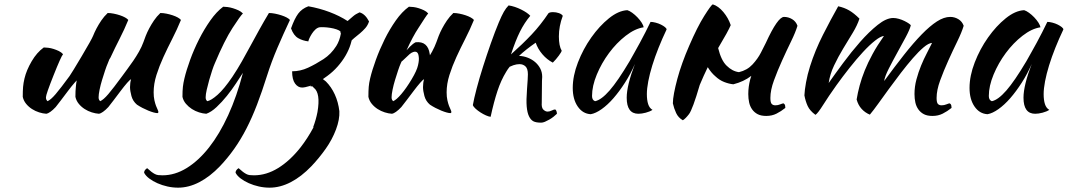

<svg xmlns="http://www.w3.org/2000/svg" viewBox="-20 -505 4927 886"><path d="M477 -445Q490 -445 505 -442Q520 -439 533.5 -434.5Q547 -430 557 -424.5Q567 -419 572 -413Q554 -369 532 -326Q510 -283 491 -242Q489 -237 485 -232Q481 -222 477 -212Q472 -201 465 -180Q458 -159 451 -136Q444 -113 439.5 -91Q435 -69 435 -56Q435 -48 437.5 -44Q440 -40 442 -38Q457 -44 480 -71Q503 -98 544 -154Q554 -168 567.5 -186Q581 -204 595 -224.5Q609 -245 621.5 -267Q634 -289 642 -311Q646 -323 652.5 -339.5Q659 -356 668.5 -374Q678 -392 690.5 -410.5Q703 -429 720 -445Q733 -445 748 -442Q763 -439 776.5 -434.5Q790 -430 800 -424.5Q810 -419 815 -413Q797 -369 775 -326Q753 -283 734 -241.5Q715 -200 702 -159Q689 -118 689 -79Q689 -58 692.5 -42.5Q696 -27 700 -16.5Q704 -6 707.5 1Q711 8 711 13Q711 14 709 16Q708 17 707 17Q700 17 689 14Q678 11 664.5 5.5Q651 0 637.5 -7Q624 -14 612 -22Q593 -38 586.5 -62Q580 -86 580 -103Q580 -124 585 -139Q581 -139 567 -123Q553 -107 536.5 -85Q520 -63 504 -42Q488 -21 480 -11Q467 3 455.5 11Q444 19 437 20Q421 19 403.5 13.5Q386 8 370.5 -2Q355 -12 343.5 -26Q332 -40 328 -58Q328 -86 330 -104Q331 -118 334 -134Q330 -130 324 -123Q310 -107 293.5 -85Q277 -63 261 -42Q245 -21 237 -11Q224 3 212.5 11Q201 19 194 20Q178 19 160.5 13.5Q143 8 127.5 -2Q112 -12 100.5 -26Q89 -40 85 -58Q85 -86 86.5 -104Q88 -122 93 -143Q102 -181 126 -222Q150 -263 182 -286Q191 -286 203 -284.5Q215 -283 227.5 -279Q240 -275 251.5 -269.5Q263 -264 271 -255Q262 -245 227 -157Q192 -69 192 -56Q192 -48 194.5 -44Q197 -40 199 -38Q214 -44 237 -71Q260 -98 301 -154Q311 -168 357 -245.5Q403 -323 409.5 -339.5Q416 -356 425.5 -374Q435 -392 447.5 -410.5Q460 -429 477 -445Z M1212 -155Q1189 -82 1166 -22Q1143 38 1117 88.5Q1091 139 1061 181.5Q1031 224 995 262Q949 310 900 335.5Q851 361 802 361Q777 361 752.5 355.5Q728 350 706.5 340.5Q685 331 668.5 318.5Q652 306 645 292Q645 280 659 271Q671 282 679 288Q687 294 694.5 298Q702 302 710.5 303Q719 304 730 304Q787 304 841.5 270.5Q896 237 944.5 175.5Q993 114 1033 26.5Q1073 -61 1101 -169Q1088 -149 1069 -120Q1050 -91 1027 -62.5Q1004 -34 979.5 -11Q955 12 932 20Q916 19 898.5 13.5Q881 8 865.5 -2Q850 -12 838 -26Q826 -40 822 -58Q822 -87 824 -104.5Q826 -122 831 -143Q840 -181 857.5 -229Q875 -277 898.5 -323.5Q922 -370 950.5 -410.5Q979 -451 1010 -474Q1018 -474 1030 -472.5Q1042 -471 1055 -467Q1068 -463 1080 -457.5Q1092 -452 1101 -443Q1090 -433 1053 -376Q1016 -319 971 -212Q966 -201 959 -180Q952 -159 945.5 -136Q939 -113 934 -91Q929 -69 929 -56Q929 -48 931.5 -44Q934 -40 936 -38Q954 -41 984 -67.5Q1014 -94 1052 -150Q1076 -186 1096 -221.5Q1116 -257 1135.5 -293Q1155 -329 1176 -367Q1197 -405 1221 -445Q1234 -445 1249 -442Q1264 -439 1278 -434.5Q1292 -430 1302.5 -424.5Q1313 -419 1318 -413Q1287 -347 1260 -284Q1233 -221 1212 -155Z M1553 -350Q1550 -358 1551 -360Q1546 -365 1533 -369.5Q1520 -374 1504 -376.5Q1488 -379 1474 -379.5Q1460 -380 1454 -379Q1444 -377 1435 -368.5Q1426 -360 1419 -349Q1412 -338 1407.5 -328Q1403 -318 1403 -314Q1377 -317 1356 -329Q1335 -341 1323 -374Q1339 -419 1356 -442Q1373 -465 1403 -476Q1454 -467 1500.5 -449.5Q1547 -432 1584 -408Q1597 -419 1609 -429.5Q1621 -440 1639 -448Q1665 -441 1683 -406Q1677 -388 1666 -375.5Q1655 -363 1641.5 -351.5Q1628 -340 1614 -329Q1608 -324 1603 -319Q1601 -310 1598 -301Q1590 -275 1575 -249Q1560 -223 1538.5 -198.5Q1517 -174 1491 -155L1470 -140Q1477 -134 1484 -129Q1509 -104 1525 -69Q1541 -34 1546 8Q1548 46 1530.5 92.5Q1513 139 1483 181.5Q1453 224 1417 262Q1371 310 1322 335.5Q1273 361 1224 361Q1199 361 1174.5 355.5Q1150 350 1128.5 340.5Q1107 331 1090.5 318.5Q1074 306 1067 292Q1067 280 1081 271Q1093 282 1101 288Q1109 294 1116.5 298Q1124 302 1132.5 303Q1141 304 1152 304Q1209 304 1263.5 270.5Q1318 237 1367 175Q1399 134 1427 82H1425Q1438 48 1445 12Q1460 -76 1428 -100L1421 -107Q1417 -107 1413 -106L1414 -110Q1411 -109 1409 -108Q1386 -101 1374 -101Q1355 -101 1341.5 -119.5Q1328 -138 1328 -176Q1366 -176 1401.5 -192.5Q1437 -209 1472.5 -232Q1508 -255 1532 -293Q1547 -317 1553 -350Z M1909 -204Q1915 -229 1912 -245Q1909 -272 1887 -265Q1878 -262 1870 -255Q1862 -248 1854 -240Q1846 -232 1838 -225Q1835 -223 1833 -221Q1831 -216 1829 -212Q1824 -201 1817 -180Q1810 -159 1803 -136Q1796 -113 1791.5 -91Q1787 -69 1787 -56Q1787 -48 1789.5 -44Q1792 -40 1794 -38Q1809 -44 1832 -71Q1855 -98 1879.5 -139Q1904 -180 1909 -204ZM1856 -273Q1864 -282 1872 -290Q1886 -304 1898 -310Q1927 -313 1943 -299Q1959 -285 1963 -256Q1963 -253 1964 -250Q1969 -259 1974 -267Q1986 -289 1994 -311Q1998 -323 2004.5 -339.5Q2011 -356 2020.5 -374Q2030 -392 2042.5 -410.5Q2055 -429 2072 -445Q2085 -445 2100 -442Q2115 -439 2128.5 -434.5Q2142 -430 2152 -424.5Q2162 -419 2167 -413Q2149 -369 2127 -326Q2105 -283 2086 -241.5Q2067 -200 2054 -159Q2041 -118 2041 -79Q2041 -58 2044.5 -42.5Q2048 -27 2052 -16.5Q2056 -6 2059.5 1Q2063 8 2063 13Q2063 14 2061 16Q2060 17 2059 17Q2052 17 2041 14Q2030 11 2016.5 5.5Q2003 0 1989.5 -7Q1976 -14 1964 -22Q1945 -38 1938.5 -62Q1932 -86 1932 -103Q1932 -124 1937 -139Q1933 -139 1919 -123Q1905 -107 1888.5 -85Q1872 -63 1856 -42Q1840 -21 1832 -11Q1819 3 1807.5 11Q1796 19 1789 20Q1773 19 1755.5 13.5Q1738 8 1722.5 -2Q1707 -12 1695.5 -26Q1684 -40 1680 -58Q1680 -86 1681.5 -104Q1683 -122 1688 -143Q1697 -181 1714.5 -229Q1732 -277 1755 -323.5Q1778 -370 1806.5 -410.5Q1835 -451 1867 -474Q1876 -474 1888 -472.5Q1900 -471 1912.5 -467Q1925 -463 1936.5 -457.5Q1948 -452 1956 -443Q1947 -433 1911 -376Q1885 -337 1856 -273Z M2332 -197Q2323 -186 2316 -174Q2292 -135 2275.5 -85Q2259 -35 2244 34Q2235 33 2222.5 27.5Q2210 22 2197.5 14Q2185 6 2175 -3Q2165 -12 2162 -20Q2167 -49 2179.5 -96.5Q2192 -144 2209 -197.5Q2226 -251 2245 -305Q2264 -359 2282 -402Q2295 -433 2305 -450.5Q2315 -468 2327 -480Q2341 -478 2356 -473Q2371 -468 2385 -461Q2399 -454 2410 -446.5Q2421 -439 2427 -432Q2400 -400 2379.5 -359Q2359 -318 2338 -254Q2392 -302 2433.5 -346Q2475 -390 2511 -444Q2517 -449 2532 -449Q2546 -449 2559 -444.5Q2572 -440 2577 -432Q2559 -384 2559 -337Q2559 -293 2572 -271Q2571 -265 2558.5 -248Q2546 -231 2531 -216Q2504 -230 2483 -254.5Q2462 -279 2452 -308Q2407 -277 2375 -247H2377Q2397 -246 2416 -238.5Q2435 -231 2449.5 -218.5Q2464 -206 2473 -189Q2482 -172 2482 -150Q2482 -141 2481 -132Q2480 -61 2480 -32Q2478 -8 2487.5 1Q2497 10 2507 10Q2516 10 2526 5Q2536 0 2542 0Q2546 2 2548 8.5Q2550 15 2550 20Q2543 27 2534 34Q2525 41 2514.5 47Q2504 53 2494.5 57Q2485 61 2477 61Q2453 61 2441 54.5Q2429 48 2421 31.5Q2413 15 2410.5 -13.5Q2408 -42 2412 -94Q2416 -146 2416 -162Q2416 -188 2405 -198.5Q2394 -209 2377 -209Q2364 -209 2349 -204Q2340 -201 2332 -197Z M2982 -404Q2992 -404 3005.5 -400.5Q3019 -397 3030 -391.5Q3041 -386 3048.5 -380Q3056 -374 3056 -369Q3036 -327 3019 -284.5Q3002 -242 2990 -203Q2978 -164 2971.5 -130Q2965 -96 2965 -71Q2965 -43 2971 -24.5Q2977 -6 2991 2Q2979 10 2960 15Q2941 20 2926 20Q2872 20 2872 -54Q2872 -111 2910 -210Q2890 -164 2864 -123.5Q2838 -83 2811 -52Q2784 -21 2756.5 -1.5Q2729 18 2706 22Q2669 20 2646 -13.5Q2623 -47 2623 -99Q2623 -155 2647 -217Q2671 -279 2708.5 -332Q2746 -385 2790 -420.5Q2834 -456 2875 -458Q2885 -455 2897.5 -446Q2910 -437 2921.5 -425Q2933 -413 2941 -400.5Q2949 -388 2950 -379Q2910 -373 2867.5 -340Q2825 -307 2790.5 -260.5Q2756 -214 2734 -161Q2712 -108 2712 -62Q2712 -43 2726 -38Q2755 -44 2793 -87.5Q2831 -131 2885 -222Q2895 -240 2907.5 -262Q2920 -284 2933 -308Q2946 -332 2958.5 -356.5Q2971 -381 2982 -404Z M3514 -307Q3569 -427 3598 -427Q3618 -427 3635.5 -416.5Q3653 -406 3660 -386Q3651 -356 3630.5 -314Q3610 -272 3589 -225.5Q3568 -179 3551.5 -134Q3535 -89 3535 -53Q3535 -32 3541 -25.5Q3547 -19 3558 -19Q3570 -19 3580.5 -23.5Q3591 -28 3596 -28Q3602 -24 3603 -18Q3604 -12 3604 -7Q3584 9 3563 19.5Q3542 30 3516 30Q3492 30 3476.5 22Q3461 14 3451 0Q3441 -14 3437 -32Q3433 -50 3433 -71Q3433 -105 3442 -139Q3444 -147 3447 -155Q3412 -128 3364 -116Q3344 -118 3322 -126.5Q3300 -135 3281 -153Q3262 -169 3246 -195Q3227 -156 3209 -113Q3176 0 3159.5 21.5Q3143 43 3131 50Q3110 38 3100 16.5Q3090 -5 3085 -28Q3085 -47 3090.5 -76Q3096 -105 3105.5 -140.5Q3115 -176 3129 -215Q3143 -254 3160 -293Q3198 -381 3229.5 -431Q3261 -481 3269 -485Q3295 -477 3318 -449.5Q3341 -422 3352 -389Q3341 -362 3295 -285Q3295 -284 3294 -283Q3308 -226 3333 -202Q3359 -176 3390 -172Q3428 -181 3452.5 -207.5Q3477 -234 3491.5 -262.5Q3506 -291 3514 -307Z M4281 -307Q4265 -306 4242 -286.5Q4219 -267 4192.5 -236.5Q4166 -206 4137.5 -169Q4109 -132 4082.5 -95.5Q4056 -59 4033 -27Q4010 5 3994 24Q3972 15 3956 -2.5Q3940 -20 3933 -46Q3938 -77 3947 -110.5Q3956 -144 3970.5 -180Q3985 -216 4006.5 -255.5Q4028 -295 4059 -339Q4044 -338 4018 -317.5Q3992 -297 3962 -264.5Q3932 -232 3900 -191.5Q3868 -151 3840 -112Q3803 -60 3778.5 -21Q3754 18 3743 25Q3717 6 3707 -16Q3697 -38 3692 -65Q3693 -89 3699.5 -125Q3706 -161 3718 -199Q3741 -272 3777.5 -344Q3814 -416 3848 -476Q3876 -470 3898.5 -457Q3921 -444 3946 -419Q3936 -388 3915 -353.5Q3894 -319 3871 -281Q3848 -243 3829 -203Q3810 -163 3804 -122Q3832 -162 3870.5 -214Q3909 -266 3949.5 -312Q3990 -358 4030 -390Q4070 -422 4102 -422Q4114 -422 4128 -418Q4142 -414 4154 -408Q4166 -402 4174 -396.5Q4182 -391 4183 -388Q4178 -368 4159.5 -333.5Q4141 -299 4120 -261Q4099 -223 4081 -187.5Q4063 -152 4060 -131Q4109 -198 4152 -252.5Q4195 -307 4233 -346Q4271 -385 4303.5 -406Q4336 -427 4365 -427Q4385 -427 4402.5 -416.5Q4420 -406 4427 -386Q4418 -356 4397.5 -314Q4377 -272 4356 -225.5Q4335 -179 4318.5 -134Q4302 -89 4302 -53Q4302 -32 4308 -25.5Q4314 -19 4325 -19Q4337 -19 4347.5 -23.5Q4358 -28 4363 -28Q4369 -24 4370 -18Q4371 -12 4371 -7Q4351 9 4330 19.5Q4309 30 4283 30Q4259 30 4243.5 22Q4228 14 4218 0Q4208 -14 4204 -32Q4200 -50 4200 -71Q4200 -105 4209 -138.5Q4218 -172 4230.5 -202.5Q4243 -233 4257 -259.5Q4271 -286 4281 -307Z M4813 -404Q4823 -404 4836.5 -400.5Q4850 -397 4861 -391.5Q4872 -386 4879.5 -380Q4887 -374 4887 -369Q4867 -327 4850 -284.5Q4833 -242 4821 -203Q4809 -164 4802.5 -130Q4796 -96 4796 -71Q4796 -43 4802 -24.5Q4808 -6 4822 2Q4810 10 4791 15Q4772 20 4757 20Q4703 20 4703 -54Q4703 -111 4741 -210Q4721 -164 4695 -123.5Q4669 -83 4642 -52Q4615 -21 4587.5 -1.5Q4560 18 4537 22Q4500 20 4477 -13.5Q4454 -47 4454 -99Q4454 -155 4478 -217Q4502 -279 4539.5 -332Q4577 -385 4621 -420.5Q4665 -456 4706 -458Q4716 -455 4728.5 -446Q4741 -437 4752.5 -425Q4764 -413 4772 -400.5Q4780 -388 4781 -379Q4741 -373 4698.5 -340Q4656 -307 4621.5 -260.5Q4587 -214 4565 -161Q4543 -108 4543 -62Q4543 -43 4557 -38Q4586 -44 4624 -87.5Q4662 -131 4716 -222Q4726 -240 4738.5 -262Q4751 -284 4764 -308Q4777 -332 4789.5 -356.5Q4802 -381 4813 -404Z"/></svg>

Font: Sweet Mavka Script
Style: Regular
Weight: 500
Designer: Pablo Impallari/Anastassiya Vishnevskaya
Foundry: Pablo Impallari/ Anastassiya Vishnevskaya
Version: Version 2.0/www.impallari.com/   behance.net/sweetcherry